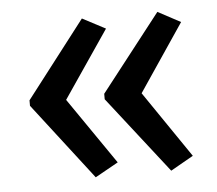

<svg xmlns="http://www.w3.org/2000/svg" viewBox="-38 -509 552 489"><g transform="rotate(-5 237.5 -264.0)"><path d="M37 -271 188 -467 247 -436 130 -264 247 -94 188 -61 37 -257ZM228 -271 381 -467 439 -436 323 -264 439 -94 381 -61 228 -257Z"/></g></svg>

Font: Noto Sans Tamil Condensed
Style: Regular
Weight: 400
Width: 3
Designer: Jelle Bosma - Monotype Design Team
Foundry: Monotype Imaging Inc.
Version: Version 2.004; ttfautohint (v1.8.4.7-5d5b)